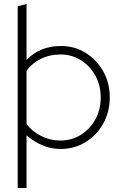

<svg xmlns="http://www.w3.org/2000/svg" viewBox="-20 -731 611 955"><path d="M68 204V-700L112 -711V-433Q179 -502 281 -502Q350 -503 405.5 -468.5Q461 -434 493.5 -376Q526 -318 526 -246Q526 -175 493.5 -116.5Q461 -58 405.5 -24Q350 10 281 10Q234 10 190.5 -8.5Q147 -27 112 -58V204ZM281 -460Q226 -460 181.5 -437.5Q137 -415 112 -378V-114Q138 -79 183 -55.5Q228 -32 281 -32Q337 -32 382.5 -60.5Q428 -89 454.5 -137.5Q481 -186 481 -246Q481 -306 454.5 -354.5Q428 -403 382.5 -431.5Q337 -460 281 -460Z"/></svg>

Font: Red Hat Display
Style: Regular
Weight: 300
Designer: Pentagram, MCKL
Foundry: Pentagram, MCKL
Version: Version 1.023